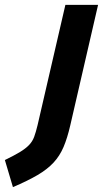

<svg xmlns="http://www.w3.org/2000/svg" viewBox="-84 -519 422 787"><path d="M184 -499H318L204 -5Q192 47 176.5 83.5Q161 120 135.5 147.5Q110 175 70 198.5Q30 222 -31 248L-64 137Q-25 118 -2 104Q21 90 35 75.5Q49 61 56 42Q63 23 70 -6Z"/></svg>

Font: Panefresco 999wt
Style: Italic
Weight: 900
Version: Version 1.001